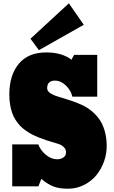

<svg xmlns="http://www.w3.org/2000/svg" viewBox="-20 -1123 689 1157"><path d="M565.9 -792.5V-540.5H416Q407.2 -578.6 377 -607.9Q346.7 -637.2 310.1 -637.2Q288.6 -637.2 276.4 -626Q264.2 -614.7 264.2 -592.3Q264.2 -577.6 276.1 -566.9Q288.1 -556.2 308.6 -548.3Q329.1 -540.5 355.7 -533Q382.3 -525.4 411.9 -515.1Q441.4 -504.9 470.9 -491.9Q500.5 -479 527.3 -457.8Q554.2 -436.5 575.2 -408.9Q596.2 -381.3 609.1 -340.1Q622.1 -298.8 623 -248Q624 -198.2 607.2 -150.9Q590.3 -103.5 560.3 -66.9Q530.3 -30.3 485.6 -8.1Q440.9 14.2 389.6 14.2Q336.9 14.2 302 0.7Q267.1 -12.7 229 -44.9L211.4 0H53.7V-252.9H210.9Q223.6 -217.3 256.3 -190.2Q289.1 -163.1 324.7 -163.1Q346.2 -163.1 362.1 -174.1Q377.9 -185.1 377.9 -205.1Q377.9 -221.7 367.2 -233.6Q356.4 -245.6 344.2 -251Q332 -256.3 314 -261.2Q285.2 -269.5 263.2 -276.6Q241.2 -283.7 216.3 -293.5Q191.4 -303.2 172.6 -313.2Q153.8 -323.2 134.3 -336.9Q114.7 -350.6 100.6 -365.7Q86.4 -380.9 73.7 -400.6Q61 -420.4 53.2 -442.9Q45.4 -465.3 40.8 -493.2Q36.1 -521 36.1 -553.2Q36.1 -669.4 93 -738.3Q149.9 -807.1 258.8 -807.1Q353 -807.1 411.1 -763.2Q413.1 -769 426.8 -792.5ZM484.9 -973.6 214.4 -820.8 163.6 -889.6 395 -1103Z"/></svg>

Font: Bevan
Style: Regular
Weight: 400
Foundry: vernon adams
Version: Version 1.000